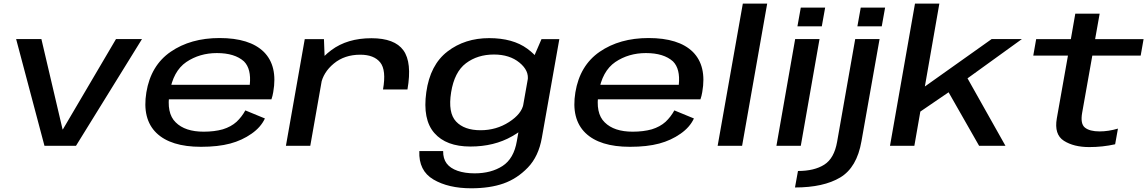

<svg xmlns="http://www.w3.org/2000/svg" viewBox="-20 -805 6338 1060"><path d="M225.5 0H399.5L764 -589.5H620.5L327 -90.5H325.5L208.5 -589.5H69Z M1089.5 5.5 1104.5 -78Q1001.5 -78 950 -129.5Q897.5 -180 916.5 -294.5Q935.5 -412.5 1008.5 -462.5Q1082 -512 1177.5 -512Q1276 -512 1327 -466Q1368 -425 1359 -337H910.5L896.5 -256.5H1478.5Q1485 -275 1488.5 -296.5Q1514 -441 1436.5 -518.5Q1358.5 -595 1192 -595Q1032.5 -595 922 -519Q812.5 -443.5 788 -295Q764 -148.5 843.5 -71Q922.5 5.5 1089.5 5.5ZM1104.5 -78 1089.5 5.5Q1184 5.5 1251 -12.5Q1316.5 -30 1369 -67Q1420 -102.5 1442.5 -151L1334.5 -195.5Q1315 -160 1286 -132.5Q1255.5 -105 1210 -91Q1163.5 -78 1104.5 -78Z M2094.5 -311H2229.5Q2255.5 -460 2207.2 -527Q2159 -594 2030.5 -594Q1897.5 -594 1809.2 -528.2Q1721 -462.5 1706.5 -380L1751.5 -338.5Q1764 -405.5 1823 -454.2Q1882 -503 1969 -503Q2044.5 -503 2079 -460.5Q2113.5 -418 2094.5 -311ZM1558.5 0H1693L1773.5 -456.5L1768.5 -589H1662.5Z M2581.5 234.5Q2684.5 234.5 2759.8 208Q2835 181.5 2894.2 120Q2953.5 58.5 2971.5 -44.5L3068 -589H2969.5L2907.5 -445.5L2833.5 -26.5Q2817 71 2754.2 111.5Q2691.5 152 2600.5 152Q2546.5 152 2506.2 138Q2466 124 2446 97.5Q2426 71 2426.5 29H2295Q2290.5 137.5 2373 186Q2455.5 234.5 2581.5 234.5ZM2577 4Q2708 4 2807 -52.5Q2906 -109 2915 -160L2870 -231Q2860.5 -176.5 2790.2 -131.2Q2720 -86 2633 -86Q2543 -86 2497.8 -134.2Q2452.5 -182.5 2470.5 -295Q2488.5 -407.5 2552.5 -455.8Q2616.5 -504 2707 -504Q2793.5 -504 2848 -459.2Q2902.5 -414.5 2893 -360L2962 -427Q2971 -477.5 2891.2 -536Q2811.5 -594.5 2680.5 -594.5Q2546.5 -594.5 2450.5 -520.8Q2354.5 -447 2333.5 -296Q2312.5 -145.5 2377.8 -70.8Q2443 4 2577 4Z M3458 5.5 3473 -78Q3370 -78 3318.5 -129.5Q3266 -180 3285 -294.5Q3304 -412.5 3377 -462.5Q3450.5 -512 3546 -512Q3644.5 -512 3695.5 -466Q3736.5 -425 3727.5 -337H3279L3265 -256.5H3847Q3853.5 -275 3857 -296.5Q3882.5 -441 3805 -518.5Q3727 -595 3560.5 -595Q3401 -595 3290.5 -519Q3181 -443.5 3156.5 -295Q3132.5 -148.5 3212 -71Q3291 5.5 3458 5.5ZM3473 -78 3458 5.5Q3552.5 5.5 3619.5 -12.5Q3685 -30 3737.5 -67Q3788.5 -102.5 3811 -151L3703 -195.5Q3683.5 -160 3654.5 -132.5Q3624 -105 3578.5 -91Q3532 -78 3473 -78Z M3942 0H4077L4215.5 -785H4081Z M4266.5 0H4401L4504.5 -589.5H4370ZM4401 -763 4382.5 -659.5H4517L4535.5 -763Z M4369 230Q4526.5 230 4618.8 174.8Q4711 119.5 4736 -25.5L4836 -589.5H4701.5L4601.5 -22Q4585.5 69.5 4530.5 104.2Q4475.5 139 4385.5 139ZM4732 -763 4713.5 -659.5H4848L4866.5 -763Z M4893.5 0H5028L5061 -189L5217 -295.5L5385.5 0H5531L5321.5 -372.5L5622 -589.5H5455L5086 -327.5L5166 -785H5031.5Z M5993.5 7Q6067.5 7 6136.5 -8.5L6152 -95Q6099.5 -79.5 6050.5 -79.5Q5996 -79.5 5969.8 -100.5Q5943.5 -121.5 5954.5 -183L6010.5 -498H6277.5L6293.5 -589H6026L6051 -729.5H5916.5L5892 -589H5700.5L5684.5 -498H5876L5814.5 -151.5Q5799 -62.5 5853.5 -27.8Q5908 7 5993.5 7Z"/></svg>

Font: Anybody Expanded Medium
Style: Italic
Weight: 500
Width: 7
Italic angle: -10°
Version: Version 1.113;gftools[0.9.25]